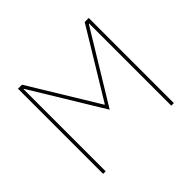

<svg xmlns="http://www.w3.org/2000/svg" viewBox="-158 -905 1113 1113"><g transform="rotate(-45 398.0 -349.0)"><path d="M667 0H688V-698H655L400 -278H397L141 -698H108V0H129V-673H132L398 -236L664 -673H667Z"/></g></svg>

Font: IBM Plex Sans Thai Looped Thin
Style: Regular
Weight: 100
Designer: Mike Abbink, Paul van der Laan, Pieter van Rosmalen, Ben Mitchell, Mark Frömberg
Foundry: Bold Monday
Version: Version 1.1